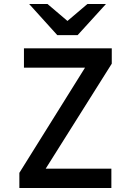

<svg xmlns="http://www.w3.org/2000/svg" viewBox="-20 -942 656 962"><path d="M540 -623 209 -97H538V0H77V-76L406 -603H100V-700H540ZM267 -766 126 -922H218L318 -837L418 -922H511L369 -766Z"/></svg>

Font: Overpass Mono Light
Style: Bold
Weight: 600
Monospace: yes
Designer: Delve Withrington, Dave Bailey
Foundry: Delve Fonts
Version: Version 1.000;DELV;Overpass